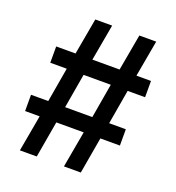

<svg xmlns="http://www.w3.org/2000/svg" viewBox="-132 -836 865 942"><g transform="rotate(20 300.0 -365.0)"><path d="M165 0 198 -190H341L307 0H395L428 -190H530V-275H443L474 -455H565V-540H489L523 -730H435L401 -540H259L293 -730H205L171 -540H70V-455H156L125 -275H35V-190H111L77 0ZM244 -455H386L355 -275H213Z"/></g></svg>

Font: Tekne LDO
Style: Bold
Weight: 700
Monospace: yes
Designer: Alessio Laiso, Mario Rullo, Paolo Rosset
Foundry: Alessio Laiso
Version: Version 1.000;hotconv 1.0.109;makeotfexe 2.5.65596